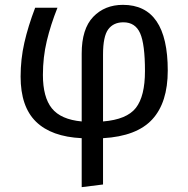

<svg xmlns="http://www.w3.org/2000/svg" viewBox="-20 -559 774 792"><path d="M317 213V11Q192 5 128.5 -57Q65 -119 65 -243Q65 -315 80.5 -383Q96 -451 125 -527H217Q189 -457 173 -390Q157 -323 157 -250Q157 -158 194 -112Q231 -66 317 -58V-338Q317 -440 364.5 -489.5Q412 -539 487 -539Q672 -539 672 -268Q672 -136 608 -66.5Q544 3 405 11V202ZM405 -58Q503 -66 540.5 -114Q578 -162 578 -266Q578 -377 558 -422Q538 -467 489 -467Q448 -467 426.5 -438Q405 -409 405 -334Z"/></svg>

Font: Trujillo
Style: Regular
Weight: 400
Designer: Fira Sans original fonts by bBox Type GmbH, Carrois Corporate GbR, & Edenspiekermann AG / Changes by Cristiano Sobral
Foundry: Fira Sans original fonts by bBox Type GmbH, Carrois Corporate GbR, & Edenspiekermann AG / Changes by Cristiano Sobral
Version: Version 4.301;October 17, 2021;FontCreator 14.0.0.2814 64-bi